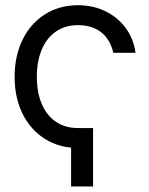

<svg xmlns="http://www.w3.org/2000/svg" viewBox="-20 -547 563 725"><path d="M331.5 157.2H248.5V-63.5H331.5ZM274.4 11.7Q204.1 11.7 149.7 -22.5Q95.2 -56.6 65.2 -117.7Q35.2 -178.7 35.2 -256.8Q35.2 -335.4 65.2 -397Q95.2 -458.5 149.7 -492.9Q204.1 -527.3 274.4 -527.3Q332 -527.3 378.9 -504.2Q425.8 -481 455.3 -440.2Q484.9 -399.4 491.7 -347.7H407.7Q401.4 -378.4 384.3 -402.1Q367.2 -425.8 339.4 -439Q311.5 -452.1 274.4 -452.1Q226.6 -452.1 191.4 -428Q156.2 -403.8 137.7 -359.9Q119.1 -315.9 119.1 -256.8Q119.1 -198.2 137.7 -154.5Q156.2 -110.8 191.2 -87.2Q226.1 -63.5 274.4 -63.5Z"/></svg>

Font: Intratopia Thin
Style: Regular
Weight: 100
Designer: Rasmus Andersson
Foundry: rsms
Version: Version 3.000;Glyphs 3.2.3 (3260)